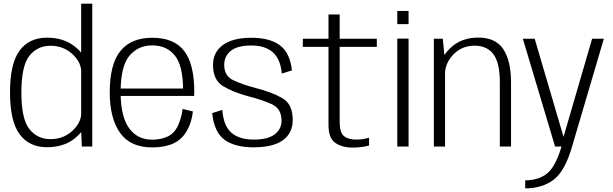

<svg xmlns="http://www.w3.org/2000/svg" viewBox="-20 -805 3368 1055"><path d="M429.5 0H487V-785H426V-516Q412 -533 391 -549.5Q330 -598 238.5 -598Q140 -598 87.5 -526.8Q35 -455.5 35 -297Q35 -139.5 87.5 -67.8Q140 4 238.5 4Q330 4 391 -44.5Q412.5 -62 426.5 -79ZM426 -175Q422 -127 377 -85.5Q328 -40.5 257.5 -40.5Q185 -40.5 141.2 -96Q97.5 -151.5 97.5 -297Q97.5 -442.5 141.2 -498Q185 -553.5 257.5 -553.5Q328 -553.5 377 -508.5Q422 -467.5 426 -419Z M816.5 5Q884 5 931 -16Q978 -37 1005.5 -83.8Q1033 -130.5 1040 -192.5L983.5 -206.5Q977 -156 957.5 -114Q938 -72 901 -54.8Q864 -37.5 816.5 -37.5Q734 -37.5 688.5 -102Q646.5 -161 643 -278H1046.5Q1047.5 -288.5 1047.5 -300Q1047.5 -453.5 991.8 -525.5Q936 -597.5 816.5 -597.5Q700.5 -597.5 641.8 -525Q583 -452.5 583 -298Q583 -154.5 639.8 -74.8Q696.5 5 816.5 5ZM643 -318.5Q646.5 -444.5 690.5 -498Q738.5 -555.5 816.5 -555.5Q896.5 -555.5 941 -499.5Q984.5 -445.5 986 -318.5Z M1373 4.5Q1481 4.5 1534.8 -34.8Q1588.5 -74 1588.5 -146Q1588.5 -233.5 1530.5 -266.2Q1472.5 -299 1388 -320.5Q1311.5 -340.5 1261.8 -364.2Q1212 -388 1212 -448Q1212 -497 1248.8 -526Q1285.5 -555 1360.5 -555Q1438 -555 1479.8 -517Q1521.5 -479 1528.5 -401L1584 -418Q1574 -514 1518.5 -555.8Q1463 -597.5 1361 -597.5Q1260 -597.5 1205.2 -558Q1150.5 -518.5 1150.5 -447.5Q1150.5 -366 1204.5 -332.5Q1258.5 -299 1342.5 -276.5Q1421 -256.5 1474 -232.2Q1527 -208 1527 -141.5Q1527 -96 1489.5 -67Q1452 -38 1374 -38Q1296 -38 1252.2 -75Q1208.5 -112 1201.5 -201L1146 -183.5Q1157 -77 1214.8 -36.2Q1272.5 4.5 1373 4.5Z M1917.5 6Q1965 6 2008 -5.5V-48.5Q1974 -38 1937.5 -38Q1894 -38 1870.2 -57Q1846.5 -76 1846.5 -135V-547.5H2050.5V-592H1846.5V-725.5H1785V-592H1644V-547.5H1785V-118.5Q1785 -45.5 1822.5 -19.8Q1860 6 1917.5 6Z M2163 0H2225V-593H2163ZM2163 -745V-672.5H2225V-745Z M2364 0H2425.5V-413Q2433 -466.5 2471 -505.5Q2518.5 -554 2587 -554Q2657 -554 2691.8 -506.2Q2726.5 -458.5 2726.5 -352.5V0H2788V-352Q2788 -470 2746 -534.2Q2704 -598.5 2608 -598.5Q2514.5 -598.5 2454.5 -541Q2435 -522.5 2422 -502.5L2413 -592H2364Z M3030 0H3065.5Q3033 110 2986.5 148Q2940 185.5 2866 186V230Q2958.5 230 3021.2 183.2Q3084 136.5 3123.5 0L3298 -592H3233.5L3076.5 -53L2918 -592H2853Z"/></svg>

Font: Anybody Light
Style: Regular
Weight: 300
Designer: Tyler Finck
Foundry: Etcetera Type Company
Version: Version 1.111; ttfautohint (v1.8.4)